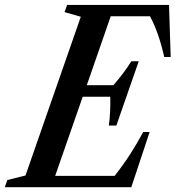

<svg xmlns="http://www.w3.org/2000/svg" viewBox="-75 -782 733 802"><path d="M-55 0 -44.5 -30 31.5 -49 262.5 -712 194.5 -731.5 205.5 -761.5H631L638 -544H611Q599.5 -595 585 -636.8Q570.5 -678.5 551.5 -714H387.5L287.5 -426H398.5Q421 -451.5 440.5 -477.8Q460 -504 473.5 -526H504.5L411 -257.5H379.5Q383.5 -284.5 385 -317Q386.5 -349.5 385.5 -378H270.5L155.5 -47.5H404Q441.5 -95.5 470.2 -140.2Q499 -185 523 -230.5H550L473.5 0Z"/></svg>

Font: Libre Caslon Condensed SemiBold Italic
Style: Regular
Weight: 600
Italic angle: -22.583°
Designer: Pablo Impallari, Rodrigo Fuenzalida, Katja Schimmel, Ertekin Erdin
Foundry: Pablo Impallari, Rodrigo Fuenzalida
Version: Version 2.000; ttfautohint (v1.8.4.7-5d5b);gftools[0.9.33]